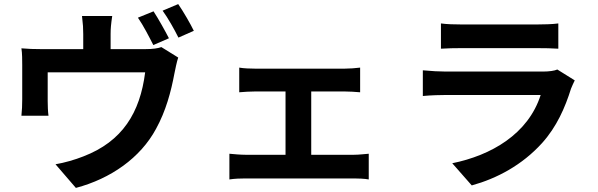

<svg xmlns="http://www.w3.org/2000/svg" viewBox="-20 -847 2908 934"><path d="M84.2 -611.9C88.1 -588.8 88.1 -551.8 88.1 -530.9V-364C88.1 -338.1 87 -308.2 84.2 -284.1H215.9C213.1 -303.3 212 -334.2 212 -355.1V-495H686.1C661.2 -299 576 -159.1 384.9 -85.9C344.8 -70 293 -55 250 -47.9L349.1 67.1C519.2 22 663 -79.2 739 -220.2C786.9 -307.2 811.8 -400.2 828.8 -491.1C832.7 -510.3 839.8 -546.2 846.9 -567.1L764.9 -617.9C747.9 -611.9 725.1 -608 685 -608H518.1V-681.1C518.1 -708.1 519.9 -728.3 525.9 -769.2H378.9C383.9 -728.3 384.9 -708.1 384.9 -681.1V-608H182.2C145.2 -608 117.2 -609 84.2 -611.9ZM725.9 -627.8 801.8 -660.9C783.7 -696 750 -756.7 726.9 -791.9L650.9 -761C676.8 -724.1 706 -666.9 725.9 -627.8ZM771 -795.1C796.9 -759.9 828.1 -704.2 848 -664.1L922.9 -697.1C907 -730.1 871.8 -791.2 846.9 -827.1Z M1174 21H1702.1C1719.1 21 1753.9 22 1773.8 25.9V-99.1C1754.6 -98 1728 -94.1 1702.1 -94.1H1494V-402H1658C1679 -402 1707.7 -400.2 1731.9 -398.1V-518.1C1708.8 -515.3 1681.1 -513.1 1658 -513.1H1219.8C1198.9 -513.1 1164.8 -514.2 1143.8 -518.1V-398.1C1164.8 -400.2 1199.9 -402 1219.8 -402H1369V-94.1H1174C1149.9 -94.1 1120 -96.9 1095.9 -99.1V25.9C1120.7 22 1150.9 21 1174 21Z M2691.1 -508.9C2677.9 -502.8 2652 -498.9 2621.1 -498.9H2148.1C2118.3 -498.9 2077.1 -501.1 2036.9 -505V-380C2077.1 -383.9 2125 -384.9 2148.1 -384.9H2610.1C2549 -193.9 2367.9 -90.9 2180 -52.9L2274.9 55C2397.7 21 2519.9 -44 2616.8 -150.9C2687.9 -229.8 2728.7 -322.8 2757.8 -415.8C2761.7 -425.8 2769.9 -443.9 2775.9 -456ZM2125 -610.1C2153.1 -612.2 2193.9 -612.9 2224.8 -612.9H2590.9C2625 -612.9 2670.1 -612.2 2696 -610.1V-733C2669 -729 2622.2 -728 2593 -728H2224.8C2191.8 -728 2152 -729 2125 -733Z"/></svg>

Font: Karasuma Gothic
Style: Bold
Weight: 700
Designer: Rasmus Andersson / Ryoko Nishizuka
Foundry: Genbu
Version: Version 1.00